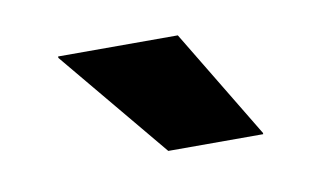

<svg xmlns="http://www.w3.org/2000/svg" viewBox="-33 -739 411 251"><g transform="rotate(-10 172.0 -613.5)"><path d="M212.8 -686.8 300.3 -541.8V-540.2H174.3L53.9 -684.9V-686.8Z"/></g></svg>

Font: Anek Bangla Medium
Style: Regular
Weight: 500
Designer: Sulekha Rajkumar (Bangla), Yesha Goshar (Latin)
Foundry: Ek Type
Version: Version 1.003